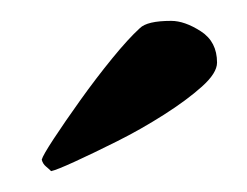

<svg xmlns="http://www.w3.org/2000/svg" viewBox="-20 -643 237 184"><path d="M29 -479Q27 -481 24 -483.5Q21 -486 20 -490Q21 -494 31.5 -510Q42 -526 57 -547Q72 -568 87.5 -587Q103 -606 114 -616Q121 -623 144 -623Q157 -623 172.5 -613Q188 -603 188 -583Q188 -573 173.5 -560Q159 -547 137 -533Q115 -519 92 -507.5Q69 -496 51.5 -488Q34 -480 29 -479Z"/></svg>

Font: Amiri
Style: Bold Italic
Weight: 700
Italic angle: 10°
Designer: Khaled Hosny
Version: Version 0.113